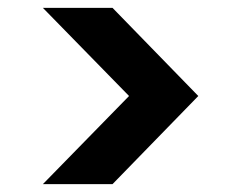

<svg xmlns="http://www.w3.org/2000/svg" viewBox="-20 -600 607 488"><path d="M89 -132 308 -356 89 -580H266L484 -356L266 -132Z"/></svg>

Font: SVN-Poppins SemiBold
Style: Regular
Weight: 600
Designer: Ninad Kale (Devanagari), Jonny Pinhorn (Latin)
Foundry: Indian Type Foundry
Version: Version 3.002 2017